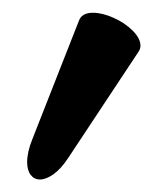

<svg xmlns="http://www.w3.org/2000/svg" viewBox="-20 -746 262 307"><path d="M23.4 -486.8Q23.4 -502.9 31.7 -523.4L106.4 -713.4Q111.3 -725.6 128.4 -725.6Q143.6 -725.6 161.6 -717.5Q179.7 -709.5 192.1 -697Q204.6 -684.6 204.6 -672.9Q204.6 -668 201.7 -663.6L88.9 -493.2Q77.6 -476.1 65.7 -467.5Q53.7 -459 43.9 -459Q34.7 -459 29.1 -466.3Q23.4 -473.6 23.4 -486.8Z"/></svg>

Font: Junicode Two Beta VF
Style: Regular
Weight: 400
Designer: Peter S. Baker
Foundry: Briery Creek Software
Version: Version 1.031 beta; ttfautohint (v1.8.1.43-b0c9)